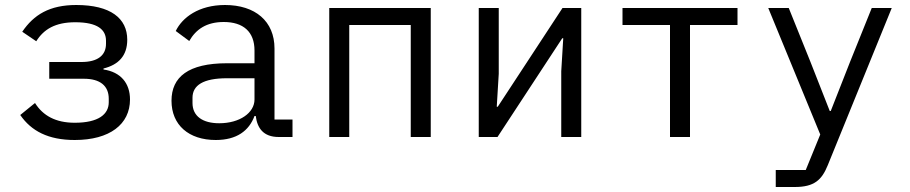

<svg xmlns="http://www.w3.org/2000/svg" viewBox="-20 -548 3640 768"><path d="M279 12C419 12 500 -51 500 -150C500 -215 463 -260 394 -270V-274C454 -289 489 -325 489 -389C489 -475 422 -528 285 -528C178 -528 115 -489 69 -421L125 -383C155 -431 201 -459 281 -459C371 -459 404 -429 404 -385V-373C404 -326 370 -300 306 -300H177V-233H316C380 -233 415 -205 415 -153V-139C415 -91 374 -57 279 -57C203 -57 152 -85 120 -136L61 -88C105 -24 173 12 279 12Z M1150 0V-70H1078V-354C1078 -463 1001 -528 880 -528C775 -528 709 -478 683 -424L737 -384C764 -431 806 -460 875 -460C953 -460 998 -421 998 -346V-295H888C733 -295 666 -240 666 -145C666 -48 735 12 843 12C927 12 976 -25 998 -84H1003C1009 -36 1033 0 1095 0ZM857 -55C791 -55 750 -83 750 -136V-157C750 -207 793 -235 888 -235H998V-150C998 -97 939 -55 857 -55Z M1297 0H1377V-448H1623V0H1703V-516H1297Z M1895 0H1970L2229 -395H2233L2225 -263V0H2305V-516H2230L1971 -121H1967L1975 -253V-516H1895Z M2660 0H2740V-448H2930V-516H2470V-448H2660Z M3380 -300 3303 -104H3299L3222 -300L3135 -516H3053L3261 -10L3203 132H3083V200H3159C3237 200 3267 172 3291 113L3547 -516H3467Z"/></svg>

Font: IBM Plex Mono
Style: Regular
Weight: 400
Monospace: yes
Designer: Mike Abbink, Paul van der Laan, Pieter van Rosmalen
Foundry: Bold Monday
Version: Version 2.004